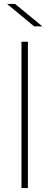

<svg xmlns="http://www.w3.org/2000/svg" viewBox="-20 -964 253 984"><path d="M90 -750H123V0H90ZM16 -944H57L197 -829H155Z"/></svg>

Font: Poiret One
Style: Regular
Weight: 400
Designer: Denis Masharov
Foundry: Denis Masharov
Version: Version 1.001